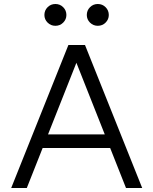

<svg xmlns="http://www.w3.org/2000/svg" viewBox="-20 -940 767 960"><path d="M555 -200H166V-268H555ZM691 0H610L345 -669H379L114 0H36L322 -715H405ZM469 -811Q446 -811 430 -827Q414 -843 414 -865Q414 -888 430 -904Q446 -920 469 -920Q492 -920 508 -904Q524 -888 524 -865Q524 -843 508 -827Q492 -811 469 -811ZM257 -811Q234 -811 218 -827Q202 -843 202 -865Q202 -888 218 -904Q234 -920 257 -920Q280 -920 296 -904Q312 -888 312 -865Q312 -843 296 -827Q280 -811 257 -811Z"/></svg>

Font: Wix Madefor Display
Style: Regular
Weight: 400
Designer: Dalton Maag Ltd
Foundry: Dalton Maag Ltd
Version: Version 3.100